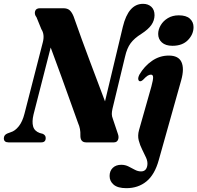

<svg xmlns="http://www.w3.org/2000/svg" viewBox="-45 -743 1030 1002"><path d="M130 -145.5Q121 -108 127.8 -83.5Q134.5 -59 162 -49L178.5 -44.5Q194 -37 193.5 -22.5Q193.5 0 170 0H-0.5Q-25 0 -25 -21.5Q-24.5 -39 -6.5 -46.5L11 -53Q33.5 -59.5 53 -84Q72.5 -108.5 83 -150.5L178.5 -522.5Q189 -563 171 -590.5L145.5 -653Q133.5 -668 138 -684Q142.5 -700 163.5 -700H285Q306.5 -700 318.2 -689.8Q330 -679.5 339 -657.5Q382 -535 423.5 -425Q465 -315 503 -214L596 -603Q625 -723 701.5 -723Q728 -723 744.8 -707.5Q761.5 -692 761.5 -663.5Q761 -635.5 744.8 -612.5Q728.5 -589.5 693 -566.5Q656 -543.5 636.8 -517.5Q617.5 -491.5 607.5 -447L542 -175.5Q538.5 -159.5 538.5 -147.8Q538.5 -136 544.5 -121L570.5 -43.5Q576.5 -26.5 570.8 -13.2Q565 0 549.5 0H404.5Q373.5 0 374.5 -37Q376 -70.5 362.5 -100.5Q348 -141 325.2 -204.5Q302.5 -268 275.2 -343.5Q248 -419 219.5 -495ZM855 -504Q819 -504 799.8 -521.5Q780.5 -539 780.5 -566Q780.5 -589 793.8 -611.5Q807 -634 831.2 -648.5Q855.5 -663 888 -663Q927 -663 946 -645.5Q965 -628 965 -601.5Q965 -564 936 -534Q907 -504 855 -504ZM901 -325.5 783.5 92.5Q762.5 168.5 719.2 203.8Q676 239 614.5 239Q570 239 548.5 221Q527 203 527 175.5Q527 149 543.5 133Q560 117 588 117Q608.5 117 625.8 125.8Q643 134.5 658.8 143Q674.5 151.5 691 151.5Q719.5 151.5 724 119Q726.5 100.5 717.5 80.2Q708.5 60 697 37.5Q685.5 15 679 -10.2Q672.5 -35.5 680.5 -64L745 -291.5Q754.5 -326.5 754 -340Q753.5 -353.5 742.5 -353.5Q734.5 -353.5 725.2 -347.8Q716 -342 700.5 -325.5Q692.5 -318.5 686 -319Q679 -319 676.8 -328.2Q674.5 -337.5 682.5 -353.5Q708 -397.5 748 -425.2Q788 -453 836 -453Q886.5 -453 902 -419.2Q917.5 -385.5 901 -325.5Z"/></svg>

Font: Fraunces 144pt S050
Style: Bold Italic
Weight: 700
Italic angle: -16°
Version: Version 1.000; ttfautohint (v1.8.3)